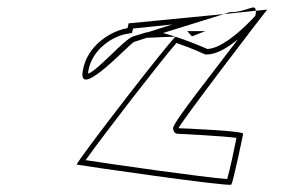

<svg xmlns="http://www.w3.org/2000/svg" viewBox="-20 -815 774 518"><path d="M203 -622C191 -544 334 -702 342 -702L376 -713C411 -715 450 -716 454 -716C443 -712 186 -379 187 -371C187 -370 600 -310 604 -317C609 -323 636 -453 636 -454C639 -462 470 -469 462 -469C455 -469 695 -783 701 -789L670 -786C671 -783 670 -778 669 -773C669 -772 589 -683 539 -683C539 -683 482 -709 420 -726L584 -777L327 -752L324 -739C284 -733 214 -695 203 -622ZM218 -616V-622C228 -685 289 -719 324 -724L336 -726L339 -738C373 -741 411 -746 445 -749L379 -728H376L340 -717C317 -711 247 -628 218 -616ZM211 -383C257 -448 417 -655 456 -699C503 -683 529 -670 534 -668H537C567 -668 597 -689 622 -709C551 -615 451 -490 447 -470C447 -469 447 -454 460 -454C465 -454 583 -448 618 -443C613 -417 600 -356 593 -332C533 -336 281 -372 211 -383ZM485 -731 498 -717 534 -731ZM584 -777 670 -786C669 -808 648 -782 599 -782Z"/></svg>

Font: Ampere
Style: OuLnIta
Weight: 400
Version: Version 1